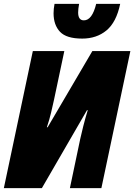

<svg xmlns="http://www.w3.org/2000/svg" viewBox="-25 -980 699 1000"><path d="M-5 0H193L428 -406H432Q420 -367 409 -324Q398 -281 393 -257L339 0H503L654 -714H456L223 -317H219Q232 -355 241 -393Q250 -431 256 -459L310 -714H146ZM403 -779Q478 -779 529.5 -821.5Q581 -864 601 -960H476Q455 -874 412 -874Q382 -874 382 -915Q382 -933 387 -960H259Q254 -933 254 -911Q254 -850 287.5 -814.5Q321 -779 403 -779Z"/></svg>

Font: Noto Sans Display Condensed Black
Style: Italic
Weight: 900
Width: 3
Italic angle: -192°
Designer: Monotype Design Team
Foundry: Monotype Imaging Inc.
Version: Version 1.900